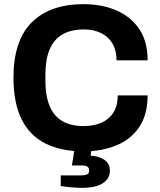

<svg xmlns="http://www.w3.org/2000/svg" viewBox="-20 -718 773 926"><path d="M383 12Q276 12 200 -25.5Q124 -63 84.5 -142Q45 -221 45 -343Q45 -523 133.5 -610.5Q222 -698 383 -698Q471 -698 541 -668Q611 -638 651.5 -578Q692 -518 692 -427H542Q542 -475 522.5 -508Q503 -541 467.5 -558.5Q432 -576 385 -576Q321 -576 279.5 -551Q238 -526 218.5 -477.5Q199 -429 199 -359V-328Q199 -256 219 -207.5Q239 -159 279.5 -134.5Q320 -110 384 -110Q434 -110 471 -127Q508 -144 528 -177Q548 -210 548 -258H692Q692 -167 652.5 -107Q613 -47 543 -17.5Q473 12 383 12ZM381 188Q354 188 324.5 185.5Q295 183 273 179V128H368Q388 128 399 123.5Q410 119 410 104Q410 92 402 86Q394 80 370 80H327L342 -17H424L417 33Q441 34 462.5 42Q484 50 497 65Q510 80 510 105Q510 130 497 146.5Q484 163 464.5 172Q445 181 422.5 184.5Q400 188 381 188Z"/></svg>

Font: Archivo SemiBold
Style: Bold
Weight: 700
Version: Version 2.001